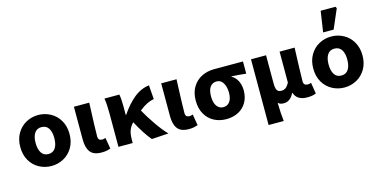

<svg xmlns="http://www.w3.org/2000/svg" viewBox="-94 -1373 4118 2082"><g transform="rotate(-15 1965.5 -332.5)"><path d="M45 -273Q45 -360 83 -425Q121 -490 184 -524.5Q247 -559 321 -559Q395 -559 458.5 -524.5Q522 -490 560 -425Q598 -360 598 -273Q598 -185 559.5 -120Q521 -55 457.5 -21Q394 13 321 13Q248 13 184.5 -21Q121 -55 83 -120Q45 -185 45 -273ZM427 -273Q427 -344 400.5 -383.5Q374 -423 321 -423Q270 -423 243.5 -383Q217 -343 217 -273Q217 -202 243.5 -161.5Q270 -121 321 -121Q374 -121 400.5 -161.5Q427 -202 427 -273Z M720 -176V-545H892L891 -521Q880 -259 880 -170Q880 -144 891.5 -133Q903 -122 927 -122Q942 -122 963 -130L984 -5Q961 3 938.5 7.5Q916 12 883 12Q794 12 757 -36.5Q720 -85 720 -176Z M1063 -545H1230Q1240 -499 1240 -410V-314H1245Q1315 -418 1393.5 -482.5Q1472 -547 1566 -559L1578 -402Q1534 -393 1496 -374Q1458 -355 1411 -317Q1457 -234 1518 -146Q1579 -58 1635 0L1446 12Q1374 -73 1298 -216Q1264 -182 1249 -141Q1234 -100 1234 -33V0H1074V-376Q1074 -481 1063 -545Z M1700 -176V-545H1872L1871 -521Q1860 -259 1860 -170Q1860 -144 1871.5 -133Q1883 -122 1907 -122Q1922 -122 1943 -130L1964 -5Q1941 3 1918.5 7.5Q1896 12 1863 12Q1774 12 1737 -36.5Q1700 -85 1700 -176Z M2013 -266Q2013 -356 2051.5 -419Q2090 -482 2153.5 -513.5Q2217 -545 2292 -545H2618V-408Q2518 -419 2455 -421V-417Q2497 -395 2521 -347.5Q2545 -300 2545 -240Q2545 -163 2511.5 -105.5Q2478 -48 2419 -17.5Q2360 13 2284 13Q2208 13 2146.5 -19.5Q2085 -52 2049 -115.5Q2013 -179 2013 -266ZM2384 -257Q2384 -322 2358 -366Q2332 -410 2286 -410Q2238 -410 2211.5 -374.5Q2185 -339 2185 -266Q2185 -199 2212 -160Q2239 -121 2285 -121Q2332 -121 2358 -157Q2384 -193 2384 -257Z M2708 -545H2877V-230Q2877 -174 2891 -152Q2905 -130 2939 -130Q2967 -130 2988 -145Q3009 -160 3029 -198V-545H3198L3196 -504Q3193 -413 3189.5 -316Q3186 -219 3186 -170Q3186 -144 3199 -133Q3212 -122 3236 -122Q3252 -122 3271 -130L3291 -5Q3268 4 3246 8Q3224 12 3192 12Q3077 12 3048 -77H3044Q3025 -36 2996 -14Q2967 8 2931 8Q2909 8 2893.5 3Q2878 -2 2865 -15Q2867 54 2869.5 98.5Q2872 143 2878 193H2708Z M3334 -273Q3334 -360 3372 -425Q3410 -490 3473 -524.5Q3536 -559 3610 -559Q3684 -559 3747.5 -524.5Q3811 -490 3849 -425Q3887 -360 3887 -273Q3887 -185 3848.5 -120Q3810 -55 3746.5 -21Q3683 13 3610 13Q3537 13 3473.5 -21Q3410 -55 3372 -120Q3334 -185 3334 -273ZM3716 -273Q3716 -344 3689.5 -383.5Q3663 -423 3610 -423Q3559 -423 3532.5 -383Q3506 -343 3506 -273Q3506 -202 3532.5 -161.5Q3559 -121 3610 -121Q3663 -121 3689.5 -161.5Q3716 -202 3716 -273ZM3574 -858H3740L3750 -840L3657 -624H3539Z"/></g></svg>

Font: Nebula Sans Bold
Style: Regular
Weight: 700
Designer: Paul D. Hunt for Adobe (as Source Sans)
Foundry: Nebula Entertainment & Broadcasting LLC
Version: Version 1.010